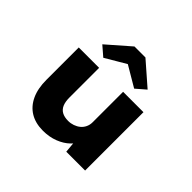

<svg xmlns="http://www.w3.org/2000/svg" viewBox="-185 -1010 1240 1240"><g transform="rotate(45 435.0 -390.5)"><path d="M351 11Q283 11 235 -18Q187 -47 161 -102.5Q135 -158 135 -238V-533H321V-262Q321 -224 331.5 -199Q342 -174 364.5 -161.5Q387 -149 422 -149Q445 -149 466.5 -156.5Q488 -164 504.5 -177.5Q521 -191 530.5 -211Q540 -231 540 -255V-533H726V0H554L544 -108L579 -120Q567 -87 535.5 -56.5Q504 -26 456.5 -7.5Q409 11 351 11ZM294 -598 228 -655 385 -792H485L642 -655L576 -598L420 -690H450Z"/></g></svg>

Font: Lexend Giga ExtraBold
Style: Regular
Weight: 800
Designer: Bonnie Shaver-Troup, Thomas Jockin
Foundry: Lexend
Version: Version 1.007